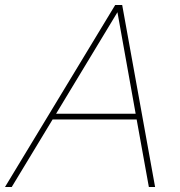

<svg xmlns="http://www.w3.org/2000/svg" viewBox="-48 -750 722 770"><path d="M442 -730H414L-28 0H-1L163 -271H500L549 0H574ZM177 -294 423 -701 496 -294Z"/></svg>

Font: Nacelle Thin
Style: Italic
Weight: 100
Italic angle: -12°
Designer: Sora Sagano
Foundry: Sora Sagano
Version: Version 1.000;FEAKit 1.0